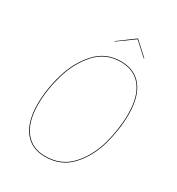

<svg xmlns="http://www.w3.org/2000/svg" viewBox="-201 -977 1024 1111"><g transform="rotate(30 311.0 -421.5)"><path d="M566 -445Q566 -345 537 -240.5Q508 -136 441 -63.5Q374 9 268 9Q177 9 128 -54.5Q79 -118 79 -236Q79 -334 110 -439Q141 -544 207.5 -617Q274 -690 375 -690Q467 -690 516.5 -626.5Q566 -563 566 -445ZM83 -235Q83 -120 131 -57.5Q179 5 268 5Q373 5 439 -67Q505 -139 533.5 -242.5Q562 -346 562 -445Q562 -562 513.5 -624Q465 -686 375 -686Q275 -686 209.5 -613.5Q144 -541 113.5 -436.5Q83 -332 83 -235ZM283 -772 391 -852H394L482 -772L479 -770L393 -848L285 -770Z"/></g></svg>

Font: Fira Sans Condensed Four
Style: Italic
Weight: 100
Width: 3
Italic angle: -8°
Designer: bBox Type GmbH & Carrois Corporate GbR & Edenspiekermann AG
Foundry: bBox Type GmbH & Carrois Corporate GbR & Edenspiekermann AG
Version: Version 4.301